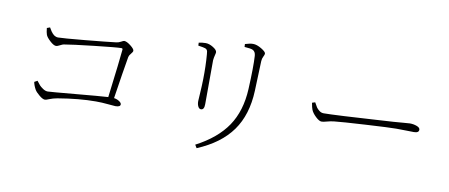

<svg xmlns="http://www.w3.org/2000/svg" viewBox="-69 -1012 3137 1340"><g transform="rotate(10 1500.0 -341.5)"><path d="M194.3 -593.8 215.8 -601.6Q216.8 -599.6 223.1 -589.4Q229.5 -579.1 231.9 -575.2Q234.4 -571.3 241.2 -563.5Q248 -555.7 252.9 -552.2Q257.8 -548.8 265.6 -545.4Q273.4 -542 282.2 -542Q315.4 -542 470.7 -556.6Q626 -571.3 688.5 -579.1Q706.1 -581.1 721.2 -589.8Q736.3 -598.6 742.2 -598.6Q759.8 -598.6 788.1 -576.7Q816.4 -554.7 816.4 -542Q816.4 -533.2 804.2 -519.5Q792 -505.9 789.1 -493.2Q771.5 -392.6 741.2 -193.4Q761.7 -190.4 778.3 -179.7Q794.9 -168.9 794.9 -158.2Q794.9 -139.6 759.8 -139.6Q751 -139.6 707 -144Q663.1 -148.4 621.1 -148.4Q502 -148.4 351.6 -123Q320.3 -117.2 297.9 -107.9Q275.4 -98.6 267.6 -98.6Q252 -98.6 227.1 -119.1Q202.1 -139.6 192.4 -156.2Q177.7 -182.6 172.9 -208L194.3 -219.7Q210 -199.2 217.3 -190.9Q224.6 -182.6 242.2 -170.4Q259.8 -158.2 277.3 -158.2Q293.9 -158.2 469.7 -174.3Q645.5 -190.4 700.2 -193.4Q734.4 -466.8 740.2 -536.1Q741.2 -545.9 731.4 -545.9Q698.2 -545.9 541.5 -528.3Q384.8 -510.7 330.1 -501Q323.2 -500 305.2 -490.7Q287.1 -481.4 279.3 -481.4Q261.7 -481.4 235.4 -505.9Q209 -530.3 203.1 -546.9Q197.3 -562.5 194.3 -593.8Z M1700.2 -414.1Q1693.4 -243.2 1612.8 -130.4Q1532.2 -17.6 1369.1 50.8L1355.5 28.3Q1502.9 -48.8 1574.7 -155.3Q1646.5 -261.7 1654.3 -418Q1662.1 -577.1 1657.2 -654.3Q1655.3 -683.6 1635.7 -693.4Q1623 -700.2 1576.2 -703.1L1575.2 -723.6Q1609.4 -734.4 1631.8 -734.4Q1658.2 -734.4 1691.4 -714.4Q1724.6 -694.3 1724.6 -681.6Q1724.6 -673.8 1716.8 -659.2Q1709 -644.5 1708 -626Q1703.1 -472.7 1700.2 -414.1ZM1306.6 -646.5Q1296.9 -650.4 1256.8 -656.2L1255.9 -676.8Q1282.2 -682.6 1304.7 -682.6Q1330.1 -682.6 1358.4 -665Q1386.7 -647.5 1386.7 -631.8Q1386.7 -625 1382.3 -608.9Q1377.9 -592.8 1376 -573.2Q1375 -562.5 1375 -261.7Q1375 -221.7 1351.6 -221.7Q1338.9 -221.7 1331.1 -236.8Q1323.2 -252 1323.2 -274.4Q1323.2 -284.2 1326.7 -333.5Q1330.1 -382.8 1331.1 -431.6Q1333 -524.4 1326.2 -607.4Q1325.2 -622.1 1323.7 -627.9Q1322.3 -633.8 1318.4 -638.7Q1314.5 -643.6 1306.6 -646.5Z M2107.4 -401.4 2128.9 -408.2Q2141.6 -384.8 2147.9 -375Q2154.3 -365.2 2168.5 -354Q2182.6 -342.8 2200.2 -342.8Q2236.3 -342.8 2347.7 -348.6Q2459 -354.5 2572.3 -361.8Q2685.5 -369.1 2692.4 -369.1Q2726.6 -371.1 2759.8 -374.5Q2793 -377.9 2805.7 -377.9Q2832 -377.9 2855 -369.1Q2877.9 -360.4 2877.9 -345.7Q2877.9 -323.2 2842.8 -323.2Q2829.1 -323.2 2789.1 -324.2Q2749 -325.2 2717.8 -325.2Q2671.9 -325.2 2503.4 -315.4Q2335 -305.7 2282.2 -299.8Q2255.9 -296.9 2231.9 -290Q2208 -283.2 2195.3 -283.2Q2178.7 -283.2 2153.3 -307.1Q2127.9 -331.1 2119.1 -353.5Q2113.3 -367.2 2107.4 -401.4Z"/></g></svg>

Font: GenYoMin TW TTF ExtraLight
Style: Regular
Weight: 250
Version: Version 1.300